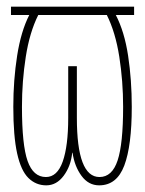

<svg xmlns="http://www.w3.org/2000/svg" viewBox="-20 -547 436 577"><path d="M119 10Q88 10 65.5 -12Q43 -34 31.5 -86Q20 -138 20 -226Q20 -306 31.5 -379.5Q43 -453 68 -502H13V-527H383V-502H328Q354 -452 365 -379.5Q376 -307 376 -226Q376 -109 353.5 -49.5Q331 10 278 10Q246 10 225 -18.5Q204 -47 198 -88H197Q193 -48 171.5 -19Q150 10 119 10ZM118 -15Q152 -15 168.5 -61.5Q185 -108 185 -193V-348H211V-193Q211 -15 279 -15Q317 -15 333.5 -65Q350 -115 350 -226Q350 -303 338.5 -376.5Q327 -450 301 -502H95Q69 -450 57.5 -376.5Q46 -303 46 -226Q46 -111 63 -63Q80 -15 118 -15Z"/></svg>

Font: Noto Sans ExtraCondensed Thin
Style: Regular
Weight: 100
Width: 2
Designer: Monotype Design Team
Foundry: Monotype Imaging Inc.
Version: Version 2.013; ttfautohint (v1.8.4.7-5d5b)